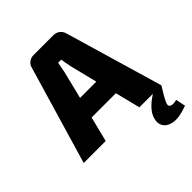

<svg xmlns="http://www.w3.org/2000/svg" viewBox="-252 -831 1185 1185"><g transform="rotate(-45 341.0 -238.0)"><path d="M674 128 687 192Q609 221 564 212.5Q519 204 502.5 175Q486 146 499 108Q517 52 599 0H481L440 -164H228L187 0H-5L184 -641Q189 -663 206.5 -676.5Q224 -690 247 -690H421Q444 -690 461.5 -676.5Q479 -663 485 -641L673 0Q634 62 620 93Q607 120 624.5 128.5Q642 137 674 128ZM405 -300 361 -477Q350 -529 348 -549H321Q314 -511 307 -477L263 -300Z"/></g></svg>

Font: Ezarion Extra Bold
Style: Regular
Weight: 800
Designer: Natanael Gama
Version: Version 1.001;PS 001.001;hotconv 1.0.70;makeotf.lib2.5.58329